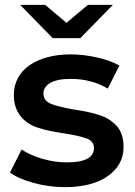

<svg xmlns="http://www.w3.org/2000/svg" viewBox="-20 -764 555 791"><path d="M21 -53 69 -148Q105 -124 155.5 -109.5Q206 -95 255 -95Q367 -95 367 -154Q367 -182 338.5 -193Q310 -204 247 -214Q214 -219 187 -224.5Q160 -230 139 -237Q118 -243 99.5 -254.5Q81 -266 67 -282.5Q53 -299 45 -321.5Q37 -344 37 -373Q37 -411 53.5 -442Q70 -473 100.5 -494.5Q131 -516 174.5 -528Q218 -540 272 -540Q299 -540 327 -536.5Q355 -533 381.5 -527Q408 -521 431 -512.5Q454 -504 472 -494L424 -399Q357 -439 271 -439Q216 -439 187.5 -422.5Q159 -406 159 -379Q159 -349 189.5 -336.5Q220 -324 284 -313Q316 -308 342.5 -302.5Q369 -297 389 -290Q431 -277 460 -246Q489 -215 489 -158Q489 -120 472 -90Q455 -60 423.5 -38Q392 -16 347.5 -4.5Q303 7 247 7Q214 7 181.5 2.5Q149 -2 119.5 -10Q90 -18 64.5 -29Q39 -40 21 -53ZM445 -744 311 -607H197L63 -744H166L254 -670L342 -744Z"/></svg>

Font: CMG Sans SemiBold
Style: Regular
Weight: 600
Designer: Julieta Ulanovsky
Foundry: Julieta Ulanovsky
Version: Version 7.200